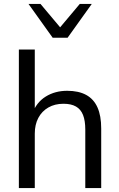

<svg xmlns="http://www.w3.org/2000/svg" viewBox="-20 -957 608 977"><path d="M76 0V-705H157V-378H144Q165 -436 212.5 -465.5Q260 -495 322 -495Q380 -495 418.5 -474Q457 -453 476 -410.5Q495 -368 495 -303V0H414V-298Q414 -343 402.5 -372Q391 -401 366.5 -415Q342 -429 303 -429Q259 -429 226 -410Q193 -391 175 -357Q157 -323 157 -277V0ZM248 -765 125 -937H186L286 -818L386 -937H447L324 -765Z"/></svg>

Font: Nunito Sans 12pt ExtraLight 12pt
Style: Regular
Weight: 400
Version: Version 3.101;gftools[0.9.27]